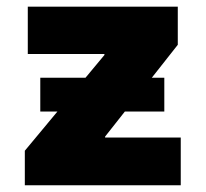

<svg xmlns="http://www.w3.org/2000/svg" viewBox="-20 -550 612 570"><path d="M53.7 -102.5 150.4 -218.8H99.6V-319.3H233.9L290 -386.7V-389.6H62.5V-530.3H507.8V-417L430.7 -319.3H467.8V-218.8H350.6L292 -144.5V-141.6H516.6V0H53.7Z"/></svg>

Font: Pretendard Std Black
Style: Regular
Weight: 900
Designer: Base glyphs from Inter by Rasmus Andersson; Hangeul glyphs from Noto Sans CJK(Source Han Sans) by Jang Soo-young and Kan
Foundry: Kil Hyung-jin
Version: Version 1.309